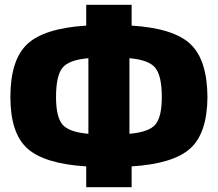

<svg xmlns="http://www.w3.org/2000/svg" viewBox="-20 -756 902 795"><path d="M525 -736V-650Q699 -639 768.5 -573.5Q838 -508 839 -354Q838 -205 768 -141.5Q698 -78 525 -67V19H337V-67Q163 -78 93 -141.5Q23 -205 23 -354Q23 -508 93 -573.5Q163 -639 337 -650V-736ZM346 -202V-515Q264 -508 238 -474.5Q212 -441 212 -354Q212 -272 238.5 -240.5Q265 -209 346 -202ZM516 -515V-202Q597 -209 623.5 -240.5Q650 -272 650 -354Q650 -441 623.5 -474.5Q597 -508 516 -515Z"/></svg>

Font: Ezarion Extra Bold
Style: Regular
Weight: 800
Designer: Natanael Gama
Version: Version 1.001;PS 001.001;hotconv 1.0.70;makeotf.lib2.5.58329